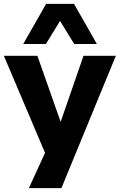

<svg xmlns="http://www.w3.org/2000/svg" viewBox="-26 -791 618 991"><path d="M123 180 228 -49V49L-6 -503H167L287 -162L405 -503H572L291 180ZM94 -564 212 -771H356L474 -564H357L284 -683L211 -564Z"/></svg>

Font: Nunito Sans 7pt ExtraBold
Style: Regular
Weight: 800
Designer: Vernon Adams
Foundry: Vernon Adams
Version: Version 3.101;gftools[0.9.27]